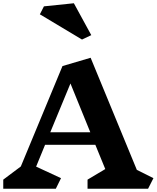

<svg xmlns="http://www.w3.org/2000/svg" viewBox="-21 -1160 963 1180"><path d="M889 0H517V-56L626 -121L565 -270H256L201 -136L354 -65L322 0H-1V-56L107 -137L363 -754L536 -805L820 -116L922 -65ZM412 -647 288 -347H534ZM483 -917 224 -1072 249 -1121 433 -1140 540 -944Z"/></svg>

Font: Inknut Antiqua
Style: Bold
Weight: 700
Designer: Claus Eggers Sørensen
Foundry: Claus Eggers Sørensen
Version: Version 1.003; ttfautohint (v1.8.2) -l 8 -r 50 -G 200 -x 14 